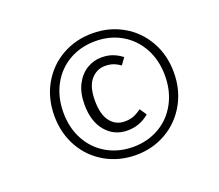

<svg xmlns="http://www.w3.org/2000/svg" viewBox="-104 -882 1019 895"><g transform="rotate(-20 405.0 -434.5)"><path d="M726 -435Q726 -349 687 -280Q648 -211 580.5 -172Q513 -133 430 -133Q347 -133 279 -171.5Q211 -210 172 -279Q133 -348 133 -435Q133 -521 172 -590Q211 -659 279 -697.5Q347 -736 430 -736Q513 -736 580.5 -697.5Q648 -659 687 -590.5Q726 -522 726 -435ZM178 -435Q178 -358 210.5 -298.5Q243 -239 300.5 -206Q358 -173 431 -173Q502 -173 559.5 -206Q617 -239 649.5 -299Q682 -359 682 -435Q682 -512 649.5 -571.5Q617 -631 560 -664Q503 -697 431 -697Q358 -697 300.5 -664Q243 -631 210.5 -571Q178 -511 178 -435ZM533 -581 509 -548Q491 -561 473.5 -567Q456 -573 433 -573Q393 -573 364 -540Q335 -507 335 -436Q335 -368 362 -333Q389 -298 434 -298Q459 -298 478 -305.5Q497 -313 517 -328L540 -294Q493 -254 432 -254Q366 -254 324.5 -303Q283 -352 283 -436Q283 -494 304 -534.5Q325 -575 359 -595.5Q393 -616 431 -616Q463 -616 487 -607Q511 -598 533 -581Z"/></g></svg>

Font: Fira Sans Light
Style: Italic
Weight: 300
Italic angle: -8°
Designer: bBox Type GmbH & Carrois Corporate GbR & Edenspiekermann AG
Foundry: bBox Type GmbH & Carrois Corporate GbR & Edenspiekermann AG
Version: Version 4.301